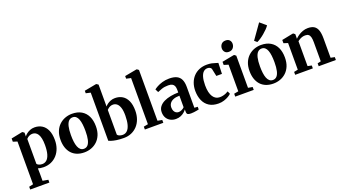

<svg xmlns="http://www.w3.org/2000/svg" viewBox="-73 -1630 4752 2649"><g transform="rotate(-20 2303.0 -306.0)"><path d="M20.5 237V196L82 182V-445.5L20.5 -465V-512.5L181.5 -545H191.5L215.5 -526.5L214.5 -471.5Q225.5 -487.5 247.5 -505.5Q269.5 -523.5 300.5 -536.2Q331.5 -549 368 -549Q428.5 -549 475.2 -520.5Q522 -492 548.2 -434.5Q574.5 -377 574.5 -288.5Q574.5 -224 555.2 -169.2Q536 -114.5 499.8 -74Q463.5 -33.5 413.5 -11.2Q363.5 11 302 11Q278 11 254.8 7.2Q231.5 3.5 220 -1L221.5 75.5V182L302 196V237ZM298.5 -36Q336 -36 364 -60.5Q392 -85 407.2 -137Q422.5 -189 422.5 -271Q422.5 -327 414.2 -366.2Q406 -405.5 390.8 -429.8Q375.5 -454 355.5 -465Q335.5 -476 312.5 -476Q290 -476 272 -468.8Q254 -461.5 241.5 -451.5Q229 -441.5 221.5 -433V-67Q229.5 -54.5 250.8 -45.2Q272 -36 298.5 -36Z M647.5 -263Q647.5 -335 669.8 -388.5Q692 -442 730.2 -477.5Q768.5 -513 816.8 -530.8Q865 -548.5 917.5 -548.5Q999.5 -548.5 1056 -515Q1112.5 -481.5 1141.8 -420.2Q1171 -359 1171 -274Q1171 -201 1148.8 -147.5Q1126.5 -94 1088.5 -58.8Q1050.5 -23.5 1002 -6Q953.5 11.5 901 11.5Q840.5 11.5 793.2 -7.5Q746 -26.5 713.8 -62.2Q681.5 -98 664.5 -148.8Q647.5 -199.5 647.5 -263ZM911 -37.5Q945 -37.5 967.8 -61.5Q990.5 -85.5 1002 -135Q1013.5 -184.5 1013.5 -261Q1013.5 -314.5 1008.2 -358.2Q1003 -402 991 -433.8Q979 -465.5 959.2 -482.5Q939.5 -499.5 910 -499.5Q875.5 -499.5 852.2 -475.8Q829 -452 817 -402.5Q805 -353 805 -275.5Q805 -222 810.5 -178.2Q816 -134.5 828.5 -103Q841 -71.5 861.2 -54.5Q881.5 -37.5 911 -37.5Z M1194.5 -749V-786L1366.5 -818.5H1376L1402 -800.5V-479Q1413.5 -494.5 1435 -510.5Q1456.5 -526.5 1485.8 -537.8Q1515 -549 1549.5 -549Q1610.5 -549 1657 -520.8Q1703.5 -492.5 1729.5 -435.2Q1755.5 -378 1755.5 -291Q1755.5 -223.5 1735.5 -168Q1715.5 -112.5 1678.8 -72.5Q1642 -32.5 1591.8 -10.8Q1541.5 11 1481.5 11Q1417 11 1370.5 3.5Q1324 -4 1296.8 -13.2Q1269.5 -22.5 1262.5 -27V-733.5ZM1493 -473.5Q1470.5 -473.5 1452.5 -465.8Q1434.5 -458 1422 -447.8Q1409.5 -437.5 1402 -429V-66.5Q1409 -52.5 1431.2 -43.8Q1453.5 -35 1479.5 -35Q1518.5 -35 1546 -61.5Q1573.5 -88 1588 -140.8Q1602.5 -193.5 1603 -272.5Q1603.5 -346 1588.8 -390Q1574 -434 1549 -453.8Q1524 -473.5 1493 -473.5Z M1854.5 -54.5V-732L1787 -747.5V-786L1961 -818.5H1970L1995 -800V-54L2061 -42V0H1790V-42Z M2245 10.5Q2202 10.5 2166.8 -7.5Q2131.5 -25.5 2110.5 -60.2Q2089.5 -95 2089.5 -144.5Q2089.5 -191.5 2115.5 -225.2Q2141.5 -259 2185.2 -280.2Q2229 -301.5 2284 -311.8Q2339 -322 2397.5 -322.5V-362Q2397.5 -395 2388.5 -417.2Q2379.5 -439.5 2358.2 -451Q2337 -462.5 2299 -462.5Q2245 -462.5 2204 -448.2Q2163 -434 2139.5 -423L2116 -469.5Q2130.5 -482.5 2163 -500.5Q2195.5 -518.5 2241.8 -532.5Q2288 -546.5 2344 -546.5Q2411.5 -546.5 2453.5 -526Q2495.5 -505.5 2515 -463.2Q2534.5 -421 2534.5 -355V-48.5L2583 -45.5V-6Q2572 -3.5 2552.2 0.2Q2532.5 4 2509.5 6.8Q2486.5 9.5 2465 9.5Q2432 9.5 2417.5 0.2Q2403 -9 2403 -38.5V-72Q2392.5 -55.5 2370.2 -36Q2348 -16.5 2316.5 -3Q2285 10.5 2245 10.5ZM2312.5 -66.5Q2333.5 -66.5 2357.2 -77.5Q2381 -88.5 2397.5 -106V-275.5Q2342.5 -275 2306.8 -260Q2271 -245 2253.8 -219.5Q2236.5 -194 2236.5 -161Q2236.5 -131.5 2246.2 -110.2Q2256 -89 2273.2 -77.8Q2290.5 -66.5 2312.5 -66.5Z M2871.5 11Q2788.5 11 2734 -24Q2679.5 -59 2652.8 -120.5Q2626 -182 2625.5 -261Q2625.5 -325 2644.8 -377.8Q2664 -430.5 2699.8 -468.8Q2735.5 -507 2785.8 -528Q2836 -549 2898 -549Q2940 -549 2970 -542.2Q3000 -535.5 3021.5 -527.8Q3043 -520 3057.5 -517L3052 -357.5H2969.5L2946.5 -465.5Q2944.5 -476 2936 -483.8Q2927.5 -491.5 2915.5 -495.8Q2903.5 -500 2889 -500Q2857 -500 2832.5 -478.5Q2808 -457 2794 -410.5Q2780 -364 2779.5 -288.5Q2779.5 -231.5 2789.2 -189.5Q2799 -147.5 2817.2 -119.8Q2835.5 -92 2860.8 -78.5Q2886 -65 2916.5 -65Q2941 -65 2964.5 -70.5Q2988 -76 3008.2 -84.8Q3028.5 -93.5 3043 -103.5L3061.5 -62.5Q3047.5 -47.5 3019 -30.5Q2990.5 -13.5 2952.5 -1.2Q2914.5 11 2871.5 11Z M3117 0V-42.5L3181.5 -54.5V-445.5L3116.5 -465.5V-511.5L3290.5 -545H3300L3324 -526V-54L3388.5 -42.5V0ZM3246 -610.5Q3209 -610.5 3189.5 -633.2Q3170 -656 3170 -686.5Q3170 -723 3192.2 -748.5Q3214.5 -774 3255.5 -774H3256.5Q3293.5 -774 3313 -752.2Q3332.5 -730.5 3332.5 -699.5Q3332.5 -663.5 3310.2 -637Q3288 -610.5 3247 -610.5Z M3422.5 -263Q3422.5 -335 3444.8 -388.5Q3467 -442 3505.2 -477.5Q3543.5 -513 3591.8 -530.8Q3640 -548.5 3692.5 -548.5Q3774.5 -548.5 3831 -515Q3887.5 -481.5 3916.8 -420.2Q3946 -359 3946 -274Q3946 -201 3923.8 -147.5Q3901.5 -94 3863.5 -58.8Q3825.5 -23.5 3777 -6Q3728.5 11.5 3676 11.5Q3615.5 11.5 3568.2 -7.5Q3521 -26.5 3488.8 -62.2Q3456.5 -98 3439.5 -148.8Q3422.5 -199.5 3422.5 -263ZM3686 -37.5Q3720 -37.5 3742.8 -61.5Q3765.5 -85.5 3777 -135Q3788.5 -184.5 3788.5 -261Q3788.5 -314.5 3783.2 -358.2Q3778 -402 3766 -433.8Q3754 -465.5 3734.2 -482.5Q3714.5 -499.5 3685 -499.5Q3650.5 -499.5 3627.2 -475.8Q3604 -452 3592 -402.5Q3580 -353 3580 -275.5Q3580 -222 3585.5 -178.2Q3591 -134.5 3603.5 -103Q3616 -71.5 3636.2 -54.5Q3656.5 -37.5 3686 -37.5ZM3660.5 -604 3624.5 -635 3777 -850.5 3866 -774.5Q3852 -752.5 3827 -727Q3802 -701.5 3772.5 -676.8Q3743 -652 3714 -632.8Q3685 -613.5 3662 -604Z M4055 -54.5V-445.5L3994 -465V-512.5L4156 -545H4167L4190.5 -526.5V-488L4189.5 -459Q4209.5 -480 4238.8 -500Q4268 -520 4304 -533.2Q4340 -546.5 4379.5 -546.5Q4436.5 -546.5 4470.8 -525Q4505 -503.5 4520.8 -457.8Q4536.5 -412 4536.5 -338.5V-54L4594.5 -42.5V0H4342.5V-42.5L4392.5 -54V-336Q4392.5 -380 4385.2 -408.2Q4378 -436.5 4360.5 -450.2Q4343 -464 4312 -464Q4287.5 -464 4266.8 -457.5Q4246 -451 4229 -441Q4212 -431 4198.5 -420.5V-54.5L4256.5 -42.5V0H3997V-42.5Z"/></g></svg>

Font: Merriweather 72pt
Style: Bold
Weight: 700
Version: Version 2.100